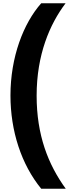

<svg xmlns="http://www.w3.org/2000/svg" viewBox="-20 -793 451 1174"><path d="M44 -209C44 7 110 212 232 361H382C274 212 204 33 204 -208C204 -458 284 -645 381 -773H232C123 -650 44 -444 44 -209Z"/></svg>

Font: Noto Sans Telugu ExtraCondensed Black
Style: Regular
Weight: 900
Width: 2
Designer: Jelle Bosma - Monotype Design Team
Foundry: Monotype Imaging Inc.
Version: Version 2.005